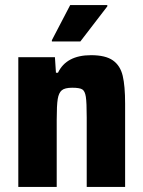

<svg xmlns="http://www.w3.org/2000/svg" viewBox="-20 -735 564 755"><path d="M52 -510H196L200 -449H208Q241 -518 338 -518Q395 -518 424 -497.5Q453 -477 462.5 -437Q472 -397 472 -327V0H321V-273Q321 -332 317.5 -354.5Q314 -377 303.5 -383.5Q293 -390 264 -390Q235 -390 223 -380Q211 -370 207 -345.5Q203 -321 203 -264V0H52ZM184 -572V-577L256 -715H402V-710L296 -572Z"/></svg>

Font: Saira Semi Condensed
Style: Bold
Weight: 700
Width: 4
Designer: Hector Gatti with collaboration of the Omnibus-Type team
Foundry: Omnibus-Type
Version: Version 1.001; ttfautohint (v1.8)